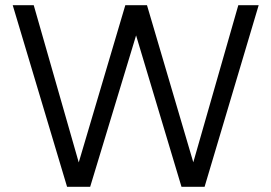

<svg xmlns="http://www.w3.org/2000/svg" viewBox="-20 -720 1046 740"><path d="M238.5 0 29 -700H110L283.5 -94L463 -700H546.5L725 -94.5L898.5 -700H977L768.5 0H679.5L504.5 -583.5L327.5 0Z"/></svg>

Font: Geologica Cursive ExtraLight
Style: Regular
Weight: 250
Designer: Sindre Bremnes, Frode Helland
Foundry: Monokrom Skriftforlag AS
Version: Version 1.010;gftools[0.9.28]